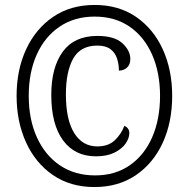

<svg xmlns="http://www.w3.org/2000/svg" viewBox="-20 -745 762 775"><path d="M361 10Q264 10 193.5 -38.5Q123 -87 85 -170.5Q47 -254 47 -358Q47 -463 85.5 -546Q124 -629 194.5 -677Q265 -725 362 -725Q459 -725 529 -677Q599 -629 637 -546Q675 -463 675 -358Q675 -252 637 -169Q599 -86 528.5 -38Q458 10 361 10ZM364 -37Q445 -37 504 -78Q563 -119 594.5 -191.5Q626 -264 626 -358Q626 -452 594 -524.5Q562 -597 503 -637.5Q444 -678 362 -678Q280 -678 220 -637Q160 -596 128 -524Q96 -452 96 -358Q96 -263 129 -190.5Q162 -118 222 -77.5Q282 -37 364 -37ZM367 -114Q282 -114 234.5 -178.5Q187 -243 187 -362Q187 -473 233.5 -536.5Q280 -600 373 -600Q442 -600 474 -570.5Q506 -541 506 -507Q506 -484 492.5 -472Q479 -460 460 -460Q460 -485 452.5 -508.5Q445 -532 426 -546.5Q407 -561 373 -561Q305 -561 275.5 -508.5Q246 -456 246 -364Q246 -262 279.5 -208Q313 -154 373 -154Q417 -154 443 -178.5Q469 -203 482 -237Q502 -228 502 -208Q502 -187 487 -165.5Q472 -144 442 -129Q412 -114 367 -114Z"/></svg>

Font: Noto Serif Condensed
Style: Regular
Weight: 400
Width: 3
Designer: Monotype Design Team
Foundry: Monotype Imaging Inc.
Version: Version 2.013; ttfautohint (v1.8.4.7-5d5b)